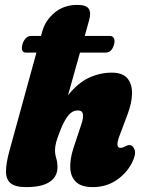

<svg xmlns="http://www.w3.org/2000/svg" viewBox="-20 -755 588 785"><path d="M72 -574.5Q76 -588.5 85.2 -598.2Q94.5 -608 105 -608H147.5L152.5 -625.5Q165 -671.5 203.2 -703.2Q241.5 -735 296 -735Q332 -735 342.8 -719.2Q353.5 -703.5 344 -671L326.5 -608H429.5Q441 -608 445.8 -598.2Q450.5 -588.5 446.5 -574.5Q437.5 -540 412.5 -540H307L258 -365.5Q299.5 -417 344.5 -437.5Q389.5 -458 437 -458Q481.5 -458 501 -434.5Q520.5 -411 519.8 -372.2Q519 -333.5 501.5 -287.5L468.5 -199.5Q450 -150.5 472.5 -150.5Q481.5 -150.5 493 -157Q501.5 -162 508.5 -162Q523.5 -162 530.2 -143Q537 -124 519.5 -89Q496.5 -45 454.8 -17.5Q413 10 359.5 10Q312.5 10 290.5 -11.5Q268.5 -33 267.2 -69.2Q266 -105.5 280 -148.5L313 -248Q321 -271.5 319 -287.5Q317 -303.5 298 -303.5Q276.5 -303.5 260.5 -284.5Q244.5 -265.5 230 -230.5Q215.5 -194.5 210.2 -175.8Q205 -157 205 -140.5Q205 -123.5 210 -107.8Q215 -92 215 -71.5Q215 -33 183.2 -11.5Q151.5 10 87 10Q42 10 23 -6.2Q4 -22.5 4.5 -55.2Q5 -88 18 -136.5L129 -540H86Q63 -540 72 -574.5Z"/></svg>

Font: Fraunces 144pt SuperSoft Black
Style: Italic
Weight: 900
Italic angle: -16°
Version: Version 1.000;[b76b70a41]